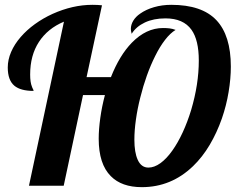

<svg xmlns="http://www.w3.org/2000/svg" viewBox="-20 -770 986 796"><path d="M439.5 -39.6Q389.2 -89.8 389.2 -194.8Q389.2 -233.9 395.8 -281Q402.3 -328.1 415 -376H324.2L244.1 0H100.1L245.1 -680.2Q177.7 -651.9 141.4 -596.2Q105 -540.5 105 -460.9Q105 -428.7 112.3 -411.1Q114.3 -404.8 117.2 -399.9Q119.1 -396.5 119.1 -393.1Q65.4 -393.1 39.6 -414.6Q12.2 -437.5 12.2 -490.2Q12.2 -522.5 26.1 -554.7Q40 -586.9 65.9 -616.7Q90.8 -645.5 124.5 -669.9Q158.2 -694.3 197.8 -712.4Q281.7 -750 362.8 -750Q385.3 -750 402.8 -748L338.9 -450.2H439.9Q475.6 -540.5 526.4 -592.8Q585.9 -653.8 655.8 -653.8Q671.4 -653.8 683.3 -652.3Q695.3 -650.9 708 -646Q686 -632.8 664.3 -604.7Q642.6 -576.7 623.5 -538.1Q585.4 -461.9 561.5 -365.2Q549.8 -319.3 543.5 -274.2Q537.1 -229 537.1 -190.9Q537.1 -138.2 550.8 -107.9Q565.4 -75.2 595.2 -75.2Q619.6 -75.2 645 -93.5Q670.4 -111.8 694.3 -145.5Q717.3 -177.7 737.3 -220.9Q757.3 -264.2 772.5 -314Q804.2 -420.9 804.2 -519Q804.2 -604 773.9 -646.5Q740.2 -693.8 666 -693.8Q616.7 -693.8 580.6 -676.8Q544.4 -659.7 525.9 -629.9Q522.5 -642.1 522.5 -649.9Q522.5 -667.5 532.5 -684.1Q542.5 -700.7 561 -713.4Q585 -730.5 618.4 -740.2Q651.9 -750 689.9 -750Q816.9 -750 877 -686.5Q937 -623 937 -494.1Q937 -443.8 927.7 -388.2Q918.5 -332.5 899.9 -278.8Q879.4 -220.2 849.4 -169.4Q819.3 -118.7 780.3 -81.1Q689.9 5.9 567.9 5.9Q484.4 5.9 439.5 -39.6Z"/></svg>

Font: Pattaya
Style: Regular
Weight: 400
Designer: Pablo Impallari / Thai characters Designed by Thanarat Vachiruckul and Suppakit Chalermlarp
Foundry: Pablo Impallari
Version: Version 1.007;September 16, 2023;FontCreator 15.0.0.2934 64-